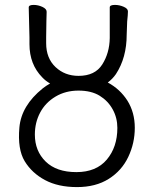

<svg xmlns="http://www.w3.org/2000/svg" viewBox="-20 -745 626 782"><path d="M184 -405Q166 -415 152 -430Q100 -483 100 -565V-593L97 -715Q97 -725 117 -725Q135 -725 152.5 -717Q170 -709 170 -697Q170 -676 169 -660L168 -593V-569Q168 -508 206 -472Q244 -436 300 -436Q367 -436 396.5 -482.5Q426 -529 427 -590V-715Q427 -725 448 -725Q466 -725 483.5 -717.5Q501 -710 501 -699V-697Q501 -685 498 -658Q498 -649 496 -604Q496 -510 452 -443Q438 -423 419 -409Q469 -382 499 -335Q529 -287 529 -224.5Q529 -162 502.5 -106Q476 -50 423 -16.5Q370 17 293.5 17Q217 17 163.5 -11.5Q110 -40 80.5 -88.5Q51 -137 59 -226Q67 -315 154 -385Q168 -396 184 -405ZM458 -224Q458 -265 439 -299.5Q420 -334 386 -355Q352 -376 299.5 -376Q247 -376 206 -351.5Q165 -327 143.5 -286.5Q122 -246 122 -197Q122 -130 166 -87Q210 -44 291 -44Q372 -44 415 -95Q458 -146 458 -224Z"/></svg>

Font: QiushuiShotai
Style: Regular
Weight: 600
Designer: Fontworks Inc.
Foundry: Fontworks Inc.
Version: Version 1.250